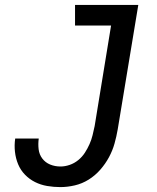

<svg xmlns="http://www.w3.org/2000/svg" viewBox="-20 -755 640 783"><path d="M226 8Q199 8 172.5 3.5Q146 -1 123 -12.5Q100 -24 82 -42.5Q64 -61 54 -85Q44 -109 41 -136Q38 -163 42 -190H138Q135 -168 137.5 -146.5Q140 -125 152.5 -108.5Q165 -92 184.5 -84Q204 -76 227 -76Q245 -76 264 -82.5Q283 -89 299 -102Q315 -115 326 -132Q337 -149 345 -167Q353 -185 357.5 -203.5Q362 -222 366 -241L433 -651H286V-735H544L460 -227Q455 -198 447 -169.5Q439 -141 424.5 -114Q410 -87 389 -63Q368 -39 341.5 -22.5Q315 -6 285 1Q255 8 226 8Z"/></svg>

Font: Iosevka Etoile Medium
Style: Italic
Weight: 500
Italic angle: -9°
Designer: Belleve Invis
Foundry: Belleve Invis
Version: Version 22.1.2; ttfautohint (v1.8.4)